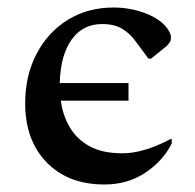

<svg xmlns="http://www.w3.org/2000/svg" viewBox="-20 -481 520 511"><path d="M258 10Q161 10 104 -49Q47 -108 47 -206Q47 -280 77.5 -338Q108 -396 161 -428.5Q214 -461 282 -461Q324 -461 362 -447.5Q400 -434 420 -412Q435 -394 435 -382Q435 -374 432.5 -369.5Q430 -365 423 -358L382 -325H375L341 -371Q326 -392 305 -404.5Q284 -417 252 -417Q200 -417 170.5 -375.5Q141 -334 139 -260H322V-213H142Q147 -174 165.5 -142.5Q184 -111 218 -92Q252 -73 306 -73Q334 -73 366 -82.5Q398 -92 434 -111H437V-99Q414 -53 367 -21.5Q320 10 258 10Z"/></svg>

Font: Spectral Medium
Style: Regular
Weight: 500
Designer: Jean-Baptiste Levee
Foundry: Production Type
Version: Version 2.001